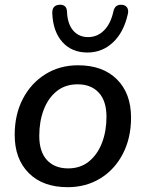

<svg xmlns="http://www.w3.org/2000/svg" viewBox="-20 -768 605 797"><path d="M261 9Q158 9 99.5 -49.5Q41 -108 41 -208Q41 -293 75 -358Q109 -423 168.5 -460Q228 -497 304 -497Q407 -497 465.5 -438.5Q524 -380 524 -280Q524 -195 490 -129.5Q456 -64 396.5 -27.5Q337 9 261 9ZM263 -69Q314 -69 349.5 -98Q385 -127 403.5 -175.5Q422 -224 422 -283Q422 -349 390 -383.5Q358 -418 302 -418Q251 -418 215.5 -389.5Q180 -361 161.5 -312.5Q143 -264 143 -204Q143 -138 175 -103.5Q207 -69 263 -69ZM343 -550Q278 -550 239 -593.5Q200 -637 197 -713Q196 -745 224 -748Q238 -750 247.5 -743.5Q257 -737 258 -721Q260 -669 283.5 -641.5Q307 -614 346 -614Q384 -614 412 -642Q440 -670 451 -722Q458 -751 487 -748Q501 -747 508 -736Q515 -725 510 -707Q493 -633 448.5 -591.5Q404 -550 343 -550Z"/></svg>

Font: Nunito SemiBold
Style: Italic
Weight: 600
Italic angle: -9°
Designer: Vernon Adams
Foundry: Vernon Adams
Version: Version 3.601; ttfautohint (v1.8.2.53-6de2)